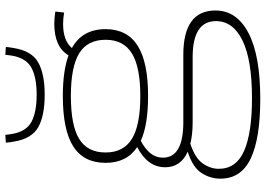

<svg xmlns="http://www.w3.org/2000/svg" viewBox="-162 -642 1024 741"><g transform="rotate(-90 350.5 -272.0)"><path d="M339 220Q186 220 108.5 183Q31 146 31 66Q31 27 53 -7Q75 -41 135 -60Q75 -87 75 -147Q75 -215 153 -255Q92 -295 92 -377Q92 -461 155 -501.5Q218 -542 350 -542Q447 -542 507 -520Q539 -575 629 -575Q649 -575 676 -571L672 -537Q660 -539 650 -540Q640 -541 628 -541Q564 -541 535 -507Q608 -467 608 -377Q608 -294 544.5 -253.5Q481 -213 350 -213Q239 -213 177 -241Q146 -225 129 -204Q112 -183 112 -156Q112 -77 249 -77H509Q680 -77 680 47Q680 129 593 174.5Q506 220 339 220ZM350 -243Q462 -243 514.5 -275.5Q567 -308 567 -377Q567 -447 514.5 -479Q462 -511 350 -511Q237 -511 184.5 -479Q132 -447 132 -377Q132 -308 184.5 -275.5Q237 -243 350 -243ZM69 60Q69 127 138 157.5Q207 188 342 188Q489 188 564 151.5Q639 115 639 49Q639 -41 500 -41H249Q201 -41 166 -50Q111 -32 90 -2.5Q69 27 69 60ZM355 -612Q274 -612 229.5 -637Q185 -662 174 -731Q171 -745 170 -762L200 -764Q201 -757 201.5 -751.5Q202 -746 203 -741Q212 -684 249.5 -663.5Q287 -643 355 -643Q422 -643 459.5 -663.5Q497 -684 506 -740Q507 -746 507.5 -751.5Q508 -757 509 -764L539 -762Q539 -754 537.5 -746Q536 -738 535 -731Q524 -662 479.5 -637Q435 -612 355 -612Z"/></g></svg>

Font: Georama Extended ExtraLight
Style: Regular
Weight: 200
Width: 7
Designer: Jean-Baptiste Levee
Foundry: Production Type
Version: Version 1.000